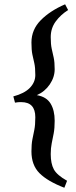

<svg xmlns="http://www.w3.org/2000/svg" viewBox="-20 -739 354 900"><path d="M299.3 -691.9Q264.2 -669.9 241 -638.2Q217.8 -606.4 217.8 -564.9Q217.8 -531.2 222.4 -510.5Q227.1 -489.7 231.7 -468.8Q236.3 -447.8 236.3 -414.6Q236.3 -377.4 213.4 -343.5Q190.4 -309.6 152.8 -293Q197.8 -285.2 217 -253.7Q236.3 -222.2 236.3 -172.9Q236.3 -138.2 231.7 -113.8Q227.1 -89.4 222.4 -67.1Q217.8 -44.9 217.8 -16.6Q217.8 27.8 232.4 54.9Q247.1 82 294.4 108.4L281.7 141.1Q203.1 110.8 165.3 73Q127.4 35.2 127.4 -29.3Q127.4 -63.5 131.8 -85.4Q136.2 -107.4 140.9 -130.4Q145.5 -153.3 145.5 -189.5Q145.5 -260.3 79.6 -260.3Q67.4 -260.3 65.4 -260Q63.5 -259.8 50.3 -257.8L42.5 -287.1Q94.2 -300.8 119.9 -327.1Q145.5 -353.5 145.5 -387.2Q145.5 -422.4 140.9 -442.6Q136.2 -462.9 131.8 -483.4Q127.4 -503.9 127.4 -539.6Q127.4 -600.1 171.1 -644.3Q214.8 -688.5 285.2 -718.8Z"/></svg>

Font: Dai Banna SIL
Style: Regular
Weight: 400
Designer: Victor Gaultney
Foundry: SIL International
Version: Version 4.000